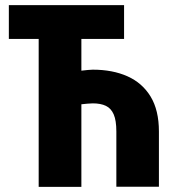

<svg xmlns="http://www.w3.org/2000/svg" viewBox="-20 -731 680 751"><path d="M601.6 -0.5H435.1V-216.8Q435.1 -259.8 424.8 -283.4Q414.6 -307.1 394.3 -316.9Q374 -326.7 342.8 -326.7Q336.4 -326.7 320.6 -325.4Q304.7 -324.2 285.6 -321.8Q266.6 -319.3 250.7 -316.2Q234.9 -313 229.5 -308.6V-440.4Q236.3 -444.3 252.9 -447.8Q269.5 -451.2 289.1 -453.6Q308.6 -456.1 323.7 -457.3Q338.9 -458.5 342.8 -458.5Q420.4 -458.5 478.5 -432.6Q536.6 -406.7 569.1 -353.3Q601.6 -299.8 601.6 -216.8ZM298.3 -710.9V0H131.3V-710.9ZM465.3 -710.9V-578.6H14.6V-710.9Z"/></svg>

Font: Roboto Condensed Black
Style: Regular
Weight: 900
Designer: Christian Robertson
Foundry: Google
Version: Version 3.008; 2023